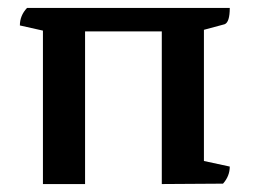

<svg xmlns="http://www.w3.org/2000/svg" viewBox="-20 -463 643 483"><path d="M558 -443Q558 -407 545 -402L493 -388V-58L558 -44Q558 -20 541 -1L387 0V-384H194V0H88V-386L30 -399Q30 -424 48 -443Z"/></svg>

Font: Petrona SemiBold
Style: Regular
Weight: 600
Designer: Ringo R. Seeber
Foundry: Ringo R. Seeber
Version: Version 2.001; ttfautohint (v1.8.3)